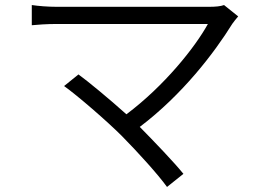

<svg xmlns="http://www.w3.org/2000/svg" viewBox="-20 -700 1040 761"><path d="M868 -680C855 -675 834 -673 809 -673H205C170 -673 133 -676 106 -680V-600C125 -602 166 -605 205 -605H804C754 -514 633 -361 481 -247C412 -309 327 -379 291 -405L234 -359C286 -322 403 -221 463 -161C527 -96 606 -9 642 41L707 -11C667 -60 594 -136 534 -197C703 -325 829 -490 901 -606C907 -614 915 -625 924 -635Z"/></svg>

Font: Noto Sans CJK JP DemiLight
Style: Regular
Weight: 350
Designer: Ryoko NISHIZUKA (kana & ideographs); Paul D. Hunt (Latin, Greek & Cyrillic); Wenlong ZHANG (bopomofo); Sandoll Communica
Foundry: Adobe Systems Incorporated
Version: Version 1.004;PS 1.004;hotconv 1.0.82;makeotf.lib2.5.63406